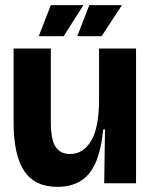

<svg xmlns="http://www.w3.org/2000/svg" viewBox="-20 -714 589 748"><path d="M204 14Q116 14 74.5 -47.5Q33 -109 33 -237V-525H178V-239Q178 -170 196.5 -142Q215 -114 253 -114Q304 -114 335 -165Q366 -216 366 -330V-525H510V-245V0H386L389 -210H382Q371 -92 328 -39Q285 14 204 14ZM228 -573H131L178 -694H305ZM376 -573H281L328 -694H455Z"/></svg>

Font: Bricolage Grotesque 96pt Bricolage Grotesque 48pt Regular
Style: Bold
Weight: 700
Designer: Mathieu Triay
Foundry: Atelier Triay
Version: Version 1.001; ttfautohint (v1.8.4.7-5d5b);gftools[0.9.33.de